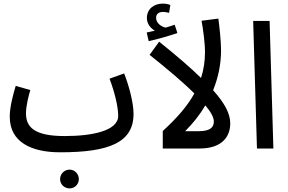

<svg xmlns="http://www.w3.org/2000/svg" viewBox="-20 -823 1598 1064"><path d="M313 21C585 21 720 -33 720 -192C720 -255 694 -350 668 -416L587 -387C615 -313 635 -232 635 -181C635 -98 491 -69 338 -69C168 -69 124 -120 124 -195C124 -237 139 -294 148 -324L67 -347C52 -297 34 -230 34 -176C34 -34 156 21 313 21ZM366 221C394 221 417 198 417 170C417 141 394 117 366 117C336 117 313 141 313 170C313 198 336 221 366 221Z M804 -595C855 -606 920 -625 963 -640L948 -686C933 -681 917 -675 898 -670C877 -674 845 -693 845 -724C845 -743 857 -757 884 -757C895 -757 906 -754 917 -752L924 -795C911 -801 894 -803 882 -803C834 -803 794 -774 794 -723C794 -691 814 -667 838 -653C825 -650 812 -647 793 -643ZM1116 -536C1116 -484 1109 -437 1094 -391C1036 -448 959 -514 862 -592L809 -519C903 -444 992 -370 1057 -305C1019 -236 961 -169 882 -97V0H1085C1220 0 1256 -75 1256 -139C1256 -192 1227 -249 1161 -323C1189 -392 1205 -466 1205 -544C1205 -592 1196 -679 1190 -720L1097 -708C1105 -664 1116 -586 1116 -536ZM1006 -96C1050 -140 1088 -188 1118 -239C1148 -203 1165 -173 1165 -150C1165 -121 1150 -96 1081 -96Z M1404 0H1495L1474 -707H1383Z"/></svg>

Font: Noto Sans Arabic UI XCn Md
Style: Regular
Weight: 500
Width: 2
Designer: Monotype Design Team, Nadine Chahine and Nizar Qandah
Foundry: Monotype Imaging Inc.
Version: Version 2.010